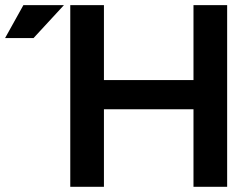

<svg xmlns="http://www.w3.org/2000/svg" viewBox="-44 -718 967 738"><path d="M45.9 -698.2H201.7L85 -571.8H-24.4ZM226.1 0V-698.2H355.5V-410.2H699.7V-698.2H829.1V0H699.7V-297.9H355.5V0Z"/></svg>

Font: SansationBold
Style: Bold
Weight: 700
Designer: Bernd Montag
Version: Version 1.301